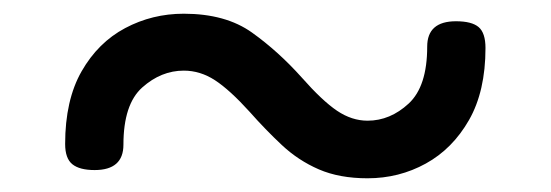

<svg xmlns="http://www.w3.org/2000/svg" viewBox="-20 -576 803 280"><path d="M516 -316Q475 -316 445 -329Q415 -342 391 -364.5Q367 -387 344 -413Q315 -445 293.5 -459Q272 -473 248 -473Q215 -473 187.5 -448.5Q160 -424 160 -365Q160 -328 118 -328Q96 -328 85.5 -336.5Q75 -345 75 -366Q75 -430 99 -472Q123 -514 162.5 -535Q202 -556 248 -556Q309 -556 347.5 -528.5Q386 -501 420 -463Q450 -429 471.5 -414.5Q493 -400 516 -400Q549 -400 576 -425Q603 -450 603 -508Q603 -545 645 -545Q668 -545 678 -536.5Q688 -528 688 -506Q688 -443 664 -401Q640 -359 601 -337.5Q562 -316 516 -316Z"/></svg>

Font: Playwrite ES Deco
Style: Regular
Weight: 400
Designer: Veronika Burian, José Scaglione
Foundry: TypeTogether
Version: Version 1.002